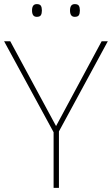

<svg xmlns="http://www.w3.org/2000/svg" viewBox="-20 -915 545 935"><path d="M475 -714H505L267 -275V0H241V-271L0 -714H30L253 -301ZM159 -895Q174 -895 179 -887Q184 -879 184 -864Q184 -849 179 -841Q174 -833 159 -833Q136 -833 136 -864Q136 -895 159 -895ZM344 -895Q359 -895 364 -887Q369 -879 369 -864Q369 -849 364 -841Q359 -833 344 -833Q321 -833 321 -864Q321 -895 344 -895Z"/></svg>

Font: Noto Sans UI Thin
Style: Regular
Weight: 250
Designer: Monotype Design Team
Foundry: Monotype Imaging Inc.
Version: Version 1.001